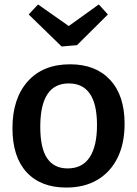

<svg xmlns="http://www.w3.org/2000/svg" viewBox="-20 -832 616 863"><path d="M295 -543Q410 -543 475 -473Q540 -403 540 -276Q540 -187 508.5 -123Q477 -59 418.5 -24Q360 11 278 11Q163 11 99.5 -58Q36 -127 36 -256Q36 -389 104.5 -466Q173 -543 295 -543ZM289 -457Q161 -457 161 -262Q161 -166 192 -120.5Q223 -75 284 -75Q350 -75 383 -125Q416 -175 416 -270Q416 -457 289 -457ZM424 -812 465 -767 326 -629 257 -623 109 -767 151 -812 289 -715Z"/></svg>

Font: Bitter SemiBold
Style: Regular
Weight: 600
Designer: Sol Matas, and Bitter project Authors
Foundry: Sol Matas
Version: Version 2.001